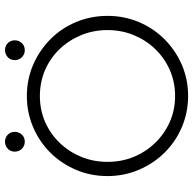

<svg xmlns="http://www.w3.org/2000/svg" viewBox="-22 -741 773 769"><g transform="rotate(-90 364.5 -356.5)"><path d="M364.6 10.4Q298.6 10.4 239.9 -14.6Q181.2 -39.6 137.5 -84Q93.8 -128.5 68.8 -187.2Q43.8 -245.8 43.8 -312.5Q43.8 -379.9 68.8 -438.5Q93.8 -497.2 137.5 -541.3Q181.2 -585.4 239.9 -610.4Q298.6 -635.4 364.6 -635.4Q431.2 -635.4 489.2 -610.4Q547.2 -585.4 591.7 -541.3Q636.1 -497.2 660.8 -438.2Q685.4 -379.2 685.4 -312.5Q685.4 -245.8 660.8 -187.2Q636.1 -128.5 591.7 -84Q547.2 -39.6 489.2 -14.6Q431.2 10.4 364.6 10.4ZM364.6 -41.7Q420.1 -41.7 468.4 -62.8Q516.7 -84 552.4 -121.2Q588.2 -158.3 608.3 -207.3Q628.5 -256.2 628.5 -312.5Q628.5 -368.8 608.3 -417.7Q588.2 -466.7 552.4 -504.2Q516.7 -541.7 468.4 -562.5Q420.1 -583.3 364.6 -583.3Q309 -583.3 261.1 -562.5Q213.2 -541.7 177.1 -504.2Q141 -466.7 120.8 -417.7Q100.7 -368.8 100.7 -312.5Q100.7 -256.2 120.8 -207.3Q141 -158.3 177.1 -121.2Q213.2 -84 261.1 -62.8Q309 -41.7 364.6 -41.7ZM547.9 -643.8Q537.5 -643.8 528.1 -649Q518.8 -654.2 513.5 -663.5Q508.3 -672.9 508.3 -683.3Q508.3 -695.1 513.5 -703.8Q518.8 -712.5 528.1 -717.7Q537.5 -722.9 547.9 -722.9Q559.7 -722.9 568.4 -717.7Q577.1 -712.5 582.3 -703.8Q587.5 -695.1 587.5 -683.3Q587.5 -672.9 582.3 -663.5Q577.1 -654.2 568.4 -649Q559.7 -643.8 547.9 -643.8ZM181.2 -643.8Q170.8 -643.8 161.5 -649Q152.1 -654.2 146.9 -663.5Q141.7 -672.9 141.7 -683.3Q141.7 -695.1 146.9 -703.8Q152.1 -712.5 161.5 -717.7Q170.8 -722.9 181.2 -722.9Q193.1 -722.9 201.7 -717.7Q210.4 -712.5 215.6 -703.8Q220.8 -695.1 220.8 -683.3Q220.8 -672.9 215.6 -663.5Q210.4 -654.2 201.7 -649Q193.1 -643.8 181.2 -643.8Z"/></g></svg>

Font: Afacad Flux Light
Style: Regular
Weight: 300
Designer: Kristian Moeller
Foundry: Dicotype
Version: Version 1.100